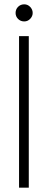

<svg xmlns="http://www.w3.org/2000/svg" viewBox="-20 -867 222 887"><path d="M68 0V-700H113V0ZM92 -768Q75 -768 63.5 -779.5Q52 -791 52 -807Q52 -824 63.5 -835.5Q75 -847 92 -847Q108 -847 119.5 -835Q131 -823 131 -807Q131 -792 119.5 -780Q108 -768 92 -768Z"/></svg>

Font: DM Sans 28pt ExtraLight
Style: Regular
Weight: 250
Version: Version 4.004;gftools[0.9.30]